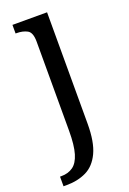

<svg xmlns="http://www.w3.org/2000/svg" viewBox="-159 -588 592 881"><g transform="rotate(-20 137.5 -148.0)"><path d="M-9 240V193H-2Q31 193 54.5 176.5Q78 160 90 120Q102 80 102 9V-426Q102 -471 80.5 -482.5Q59 -494 29 -494H24V-536H193V8Q193 97 169 148Q145 199 103 219.5Q61 240 6 240Z"/></g></svg>

Font: Noto Serif Tamil SemiCondensed
Style: Italic
Weight: 400
Width: 4
Italic angle: -12°
Designer: Indian Type Foundry, Tom Grace, and the Monotype Design Team
Foundry: Monotype Imaging Inc.
Version: Version 2.003; ttfautohint (v1.8.4.7-5d5b)